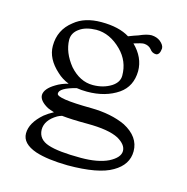

<svg xmlns="http://www.w3.org/2000/svg" viewBox="-84 -565 668 687"><g transform="rotate(15 250.0 -221.5)"><path d="M105.5 26.4Q51.8 7.8 51.8 -30.3Q51.8 -69.3 95.7 -107.4Q110.4 -119.1 128.9 -128.9Q113.3 -133.8 104.5 -137.7Q71.3 -156.2 71.3 -177.7Q72.3 -201.2 108.4 -222.7Q127 -234.4 153.3 -241.2Q127.9 -251 109.4 -268.6Q63.5 -309.6 63.5 -357.4Q63.5 -417 110.4 -453.1Q147.5 -484.4 210 -484.4Q275.4 -484.4 314.5 -460Q336.9 -468.8 349.6 -472.7Q377.9 -485.4 395.5 -485.4Q415 -484.4 427.7 -474.6Q443.4 -461.9 443.4 -449.2Q442.4 -437.5 438.5 -430.7Q433.6 -423.8 427.7 -423.8Q413.1 -423.8 404.3 -436.5Q394.5 -448.2 377 -449.2Q367.2 -449.2 339.8 -440.4Q381.8 -399.4 381.8 -348.6Q380.9 -292 338.9 -262.7Q292 -230.5 223.6 -230.5Q203.1 -230.5 185.5 -233.4Q124 -217.8 125 -197.3Q124 -178.7 253.9 -177.7Q328.1 -176.8 380.9 -152.3Q440.4 -121.1 440.4 -67.4Q440.4 -17.6 389.6 11.7Q338.9 42 224.6 42Q150.4 41 105.5 26.4ZM253.9 -120.1Q196.3 -120.1 160.2 -124Q150.4 -121.1 143.6 -117.2Q102.5 -92.8 102.5 -57.6Q103.5 -21.5 142.6 -8.8Q180.7 3.9 263.7 3.9Q327.1 3.9 365.2 -14.6Q403.3 -34.2 403.3 -58.6Q403.3 -82 371.1 -100.6Q334 -120.1 253.9 -120.1ZM151.4 -301.8Q189.5 -258.8 237.3 -258.8Q276.4 -258.8 305.7 -277.3Q331.1 -293.9 331.1 -318.4Q331.1 -372.1 293 -410.2Q250 -453.1 199.2 -453.1Q160.2 -452.1 138.7 -436.5Q114.3 -419.9 114.3 -393.6Q115.2 -346.7 151.4 -301.8Z"/></g></svg>

Font: BabelStone Sani Yi
Style: Regular
Weight: 400
Designer: Andrew West
Foundry: BabelStone
Version: Version 1.00 November 22, 2015, initial release